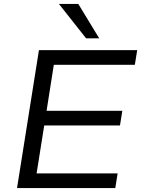

<svg xmlns="http://www.w3.org/2000/svg" viewBox="-20 -961 721 981"><path d="M67 0 179 -705H681L669 -630H255L218 -395H605L593 -320H206L167 -75H581L569 0ZM420 -765 281 -941H380L487 -765Z"/></svg>

Font: Nunito Sans 10pt SemiExpanded
Style: Italic
Weight: 400
Width: 6
Italic angle: -9°
Designer: Vernon Adams
Foundry: Vernon Adams
Version: Version 3.101;gftools[0.9.27]